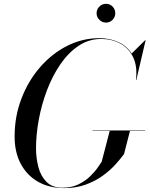

<svg xmlns="http://www.w3.org/2000/svg" viewBox="-20 -956 768 986"><path d="M476 -888Q476 -908 490.4 -922.2Q504.8 -936.4 524.4 -936.4Q544.4 -936.4 558.2 -922.2Q572 -908 572 -888Q572 -868.4 558.2 -854.2Q544.4 -840 524.4 -840Q504.8 -840 490.4 -854.2Q476 -868.4 476 -888ZM455 -286H725V-284H647.5L617 -165Q600 -141.5 573 -111.5Q546 -81.5 507.8 -53.8Q469.5 -26 420.2 -8Q371 10 310 10Q233.5 10 176.2 -22.2Q119 -54.5 87 -114Q55 -173.5 55 -255Q55 -357.5 89.8 -448.8Q124.5 -540 185 -610Q245.5 -680 324 -720Q402.5 -760 490 -760Q543.5 -760 587.2 -740.2Q631 -720.5 656 -681L726 -750H728L680 -545H678Q686.5 -615 663.8 -662Q641 -709 597.5 -732.5Q554 -756 500 -756Q436 -756 383.2 -720.5Q330.5 -685 289.8 -625.5Q249 -566 221.2 -492.5Q193.5 -419 179.2 -341.8Q165 -264.5 165 -195Q165 -144 177.2 -97.5Q189.5 -51 219.2 -21.5Q249 8 301 8Q347.5 8 382.8 -9.2Q418 -26.5 442.5 -50.2Q467 -74 481.8 -95.5Q496.5 -117 502 -125L543.5 -284H455Z"/></svg>

Font: Bodoni* 96pt
Style: Italic
Weight: 400
Italic angle: -13°
Version: Version 2.3